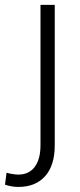

<svg xmlns="http://www.w3.org/2000/svg" viewBox="-77 -548 326 782"><path d="M87.9 -528.3H146V43.5Q146 126 106.7 169.7Q67.4 213.4 -2.4 213.4Q-29.3 213.4 -56.6 204.1L-50.3 155.3Q-42.5 158.2 -27.6 160.6Q-12.7 163.1 -2.4 163.1Q41 163.1 64.5 131.6Q87.9 100.1 87.9 43.5Z"/></svg>

Font: Vazirmatn FD ExtraLight
Style: Regular
Weight: 200
Designer: Saber Rastikerdar
Foundry: Saber Rastikerdar
Version: Version 33.003